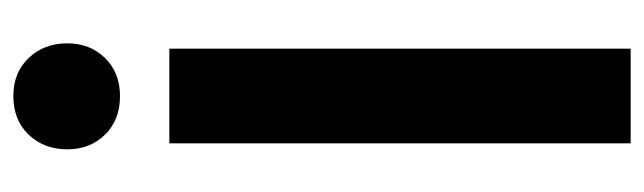

<svg xmlns="http://www.w3.org/2000/svg" viewBox="-359 -607 966 288"><g transform="rotate(-90 124.0 -463.0)"><path d="M195 -692V0H53V-692ZM203 -845Q203 -811 181 -788.5Q159 -766 124 -766Q88 -766 66 -788.5Q44 -811 44 -845Q44 -880 66 -903Q88 -926 124 -926Q159 -926 181 -903Q203 -880 203 -845Z"/></g></svg>

Font: Fira Sans Extra Condensed SemiBold
Style: Regular
Weight: 600
Width: 1
Designer: Carrois Corporate & Edenspiekermann AG
Foundry: Carrois Corporate GbR & Edenspiekermann AG
Version: Version 4.203